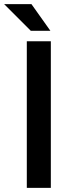

<svg xmlns="http://www.w3.org/2000/svg" viewBox="-45 -911 352 931"><path d="M201.5 0H85V-711H201.5ZM199.5 -761.5H104.5L-25 -891H107.5Z"/></svg>

Font: Roberto Sans Medium
Style: Regular
Weight: 500
Designer: Google (font) & Cristiano Sobral (main changes)
Version: Version 1.000;October 12, 2021;FontCreator 14.0.0.2814 64-bi